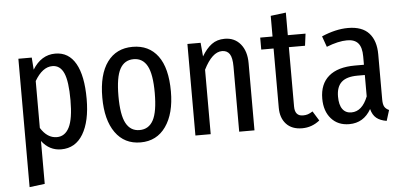

<svg xmlns="http://www.w3.org/2000/svg" viewBox="-55 -773 2316 1101"><g transform="rotate(-5 1102.5 -222.5)"><path d="M443 -264Q443 -135 399 -61.5Q355 12 273 12Q205 12 161 -46V201L73 212V-527H150L155 -457Q205 -538 286 -538Q363 -538 403 -467.5Q443 -397 443 -264ZM350 -264Q350 -373 329 -420.5Q308 -468 263 -468Q206 -468 161 -391V-121Q199 -60 254 -60Q301 -60 325.5 -108.5Q350 -157 350 -264Z M928 -264Q928 -137 875.5 -62.5Q823 12 730 12Q637 12 585 -61Q533 -134 533 -263Q533 -396 585 -467Q637 -538 731 -538Q825 -538 876.5 -468.5Q928 -399 928 -264ZM626 -263Q626 -155 652 -107Q678 -59 730 -59Q783 -59 809 -107Q835 -155 835 -264Q835 -372 809 -419.5Q783 -467 731 -467Q678 -467 652 -419.5Q626 -372 626 -263Z M1386 -387V0H1298V-375Q1298 -426 1283.5 -447.5Q1269 -469 1240 -469Q1183 -469 1134 -371V0H1046V-527H1122L1129 -448Q1155 -492 1186 -515Q1217 -538 1261 -538Q1318 -538 1352 -497Q1386 -456 1386 -387Z M1761 -24Q1716 12 1660 12Q1601 12 1568.5 -23Q1536 -58 1536 -117V-458H1465V-527H1536V-646L1624 -657V-527H1726L1717 -458H1624V-116Q1624 -61 1671 -61Q1687 -61 1699 -65Q1711 -69 1727 -79Z M2165 -49 2146 12Q2109 6 2087.5 -11.5Q2066 -29 2057 -64Q2014 12 1931 12Q1866 12 1827.5 -31.5Q1789 -75 1789 -147Q1789 -231 1841 -275.5Q1893 -320 1992 -320H2044V-368Q2044 -420 2023.5 -444Q2003 -468 1960 -468Q1909 -468 1841 -441L1819 -503Q1900 -538 1971 -538Q2052 -538 2091.5 -494.5Q2131 -451 2131 -372V-112Q2131 -84 2139 -70.5Q2147 -57 2165 -49ZM2044 -138V-261H2002Q1939 -261 1909.5 -234Q1880 -207 1880 -151Q1880 -103 1898 -78.5Q1916 -54 1949 -54Q2011 -54 2044 -138Z"/></g></svg>

Font: Fira Sans Extra Condensed
Style: Regular
Weight: 400
Width: 1
Designer: Carrois Corporate & Edenspiekermann AG
Foundry: Carrois Corporate GbR & Edenspiekermann AG
Version: Version 4.203